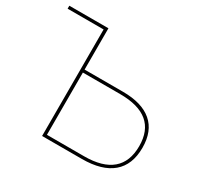

<svg xmlns="http://www.w3.org/2000/svg" viewBox="-148 -882 1102 1063"><g transform="rotate(30 402.5 -350.0)"><path d="M238 -681H8V-700H258V-436H503Q625 -436 688.5 -381.5Q752 -327 752 -221Q752 -112 686 -56Q620 0 492 0H238ZM732 -220Q732 -417 496 -417H258V-19H496Q613 -19 672.5 -69.5Q732 -120 732 -220Z"/></g></svg>

Font: iiserrat Thin
Style: Regular
Weight: 100
Designer: Akira Ohta
Foundry: Akira Ohta
Version: Version 1.200;Glyphs 3.3.1 (3343)